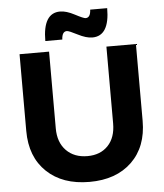

<svg xmlns="http://www.w3.org/2000/svg" viewBox="-60 -961 874 1024"><g transform="rotate(-5 376.5 -448.5)"><path d="M552 -904Q552 -755 460 -755Q427 -755 382.5 -778Q338 -801 327 -801Q301 -801 299 -758H208Q208 -908 300 -908Q333 -908 377.5 -884.5Q422 -861 433 -861Q459 -861 461 -904ZM223 -289Q223 -214 265.5 -170.5Q308 -127 379 -127Q448 -127 489 -170Q530 -213 530 -289V-700H688V-289Q688 -150 604.5 -69.5Q521 11 378 11Q234 11 149.5 -69.5Q65 -150 65 -289V-700H223Z"/></g></svg>

Font: Montserrat-Arabic SemiBold
Style: Regular
Weight: 600
Designer: Mohamed Gaber
Foundry: Kief Type Foundry
Version: Version 5.008;PS 005.008;hotconv 1.0.88;makeotf.lib2.5.64775